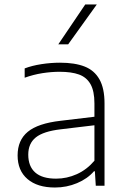

<svg xmlns="http://www.w3.org/2000/svg" viewBox="-20 -828 568 856"><path d="M446 -367V0H407L403 -64.5H399Q370 -31 323.5 -11.5Q277 8 225 8Q146.5 8 102.5 -29.8Q58.5 -67.5 58.5 -135Q58.5 -203 104 -240.5Q149.5 -278 250 -289.5L401 -307.5V-367Q401 -422 383.5 -452.8Q366 -483.5 332.2 -495.8Q298.5 -508 245.5 -508Q209 -508 169 -501.8Q129 -495.5 90 -481.5V-523Q122.5 -535.5 164.8 -542Q207 -548.5 247.5 -548.5Q313.5 -548.5 357 -531.5Q400.5 -514.5 423.2 -474.5Q446 -434.5 446 -367ZM401 -111.5V-269.5L250.5 -251.5Q173.5 -242.5 139.8 -215.5Q106 -188.5 106 -138.5Q106 -86.5 137 -59Q168 -31.5 230 -31.5Q278 -31.5 322.5 -51.5Q367 -71.5 401 -111.5ZM240 -630.5 360 -808H411.5L284 -630.5Z"/></svg>

Font: Encode Sans Semi Expanded ExLight
Style: Regular
Weight: 275
Width: 6
Designer: Multiple Designers
Foundry: Impallari Type
Version: Version 2.000